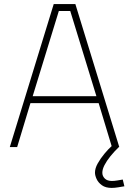

<svg xmlns="http://www.w3.org/2000/svg" viewBox="-20 -720 632 940"><path d="M28 0 243 -700H349L564 0H528L463 -215H129L64 0ZM140 -249H452L324 -666H268ZM527 200Q497 200 479 187Q461 174 453 156.5Q445 139 445 125Q445 104 458.5 80Q472 56 491 33Q510 10 528 -6L562 0Q539 22 520.5 45Q502 68 491.5 88.5Q481 109 481 126Q481 142 493 154Q505 166 528 166Q539 166 554.5 163.5Q570 161 581 159L589 192Q577 194 559 197Q541 200 527 200Z"/></svg>

Font: Cairo Play ExtraLight
Style: Regular
Weight: 250
Version: Version 3.119